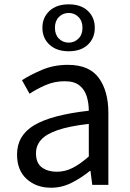

<svg xmlns="http://www.w3.org/2000/svg" viewBox="-20 -858 603 891"><path d="M216.8 13.2Q148.9 13.2 104 -27.1Q59.1 -67.4 59.1 -141.1Q59.1 -229.5 138.9 -277.1Q218.8 -324.7 392.1 -344.2Q392.1 -378.9 382.6 -410.4Q373 -441.9 348.9 -461.4Q324.7 -481 279.8 -481Q232.9 -481 191.2 -462.9Q149.4 -444.8 117.2 -422.9L82 -485.8Q118.7 -509.8 173.8 -533.4Q229 -557.1 294.9 -557.1Q394.5 -557.1 438.7 -496.1Q482.9 -435.1 482.9 -334V0H408.2L399.9 -64.9H397Q357.9 -32.7 312.5 -9.8Q267.1 13.2 216.8 13.2ZM243.2 -61Q282.2 -61 317.1 -78.9Q352.1 -96.7 392.1 -131.8V-283.2Q300.3 -272.5 246.8 -253.9Q193.4 -235.4 170.2 -208.7Q147 -182.1 147 -147Q147 -100.6 174.8 -80.8Q202.6 -61 243.2 -61ZM298.8 -620.1Q242.7 -620.1 209.7 -650.6Q176.8 -681.2 176.8 -729Q176.8 -776.9 209.7 -807.4Q242.7 -837.9 298.8 -837.9Q355.5 -837.9 387.7 -807.4Q419.9 -776.9 419.9 -729Q419.9 -681.2 387.7 -650.6Q355.5 -620.1 298.8 -620.1ZM298.8 -660.2Q325.2 -660.2 344 -678.7Q362.8 -697.3 362.8 -729Q362.8 -760.7 344 -779.3Q325.2 -797.9 298.8 -797.9Q272 -797.9 253.4 -779.3Q234.9 -760.7 234.9 -729Q234.9 -697.3 253.4 -678.7Q272 -660.2 298.8 -660.2Z"/></svg>

Font: Source Han Sans CN
Style: Regular
Weight: 400
Designer: Ryoko NISHIZUKA  (kana, bopomofo & ideographs); Paul D. Hunt (Latin, Greek & Cyrillic); Sandoll Communications , Soo-you
Foundry: Adobe
Version: Version 2.004;hotconv 1.0.118;makeotfexe 2.5.65603